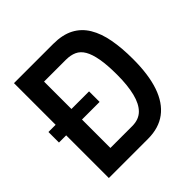

<svg xmlns="http://www.w3.org/2000/svg" viewBox="-190 -897 1056 1056"><g transform="rotate(-45 338.0 -369.0)"><path d="M13 -332V-414H329V-332ZM69 0V-738H374Q446 -738 494.5 -712.5Q543 -687 572 -638.5Q601 -590 613.5 -522Q626 -454 626 -369Q626 -247 598 -165.5Q570 -84 514 -42Q458 0 374 0ZM192 -111H362Q413 -111 443.5 -141Q474 -171 488.5 -229Q503 -287 503 -369Q503 -445 494 -495Q485 -545 468 -574Q451 -603 424.5 -615Q398 -627 362 -627H192Z"/></g></svg>

Font: Exo Thin SemiBold
Style: Regular
Weight: 600
Version: Version 2.000